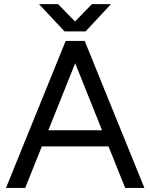

<svg xmlns="http://www.w3.org/2000/svg" viewBox="-20 -923 739 943"><path d="M305.4 -722H396L689.2 0H594.8ZM302.6 -722H393.2L103.8 0H9.4ZM148.4 -283.2H551.2V-204H148.4ZM303 -770.6 431.2 -902.6H525L400.4 -768.8H303ZM171.6 -902.6H265.4L394.4 -770.6V-768.8H297Z"/></svg>

Font: 寒蝉端黑体 Light
Style: Regular
Weight: 300
Designer: ChillDuanSans {Warren2060}; 
Source Han Sans {Ryoko NISHIZUKA 西塚涼子 (kana, bopomofo & ideographs); Paul D. Hunt (Latin, G
Foundry: ChillType&Adobe
Version: Version 1.300;Glyphs 3.3 (3306)